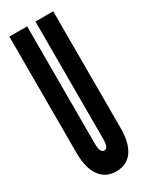

<svg xmlns="http://www.w3.org/2000/svg" viewBox="-194 -783 669 838"><g transform="rotate(-30 140.0 -363.5)"><path d="M127 8Q180 8 208.2 -30.8Q236.5 -69.5 237 -143.5V-735H147.5V-143.5Q147.5 -97 127 -97Q105.5 -97 105.5 -143.5V-735H16V-143.5Q17 -70.5 45.8 -31.2Q74.5 8 127 8Z"/></g></svg>

Font: League Gothic SemiCondensed
Style: Regular
Weight: 400
Width: 4
Designer: The League of Moveable Type
Version: Version 1.600; ttfautohint (v1.8.3)